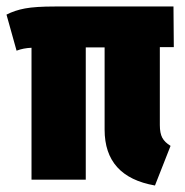

<svg xmlns="http://www.w3.org/2000/svg" viewBox="-30 -553 568 591"><path d="M495 -104 447 18Q292 -9 292 -154V-407H234V0H67V-406Q42 -405 21 -397L-10 -508Q15 -521 47 -527Q79 -533 139 -533H504L505 -408H462V-168Q462 -143 469.5 -129Q477 -115 495 -104Z"/></svg>

Font: Fira Sans Compressed ExtraBold
Style: Regular
Weight: 800
Width: 1
Designer: bBox Type GmbH & Carrois Corporate GbR & Edenspiekermann AG
Foundry: bBox Type GmbH & Carrois Corporate GbR & Edenspiekermann AG
Version: Version 4.301